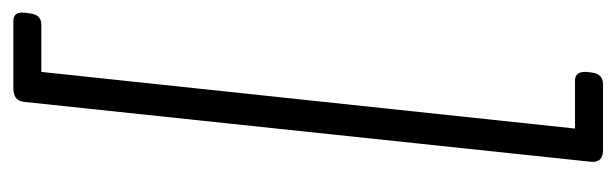

<svg xmlns="http://www.w3.org/2000/svg" viewBox="-370 -462 946 295"><g transform="rotate(90 103.5 -315.0)"><path d="M187 -768Q207 -768 205 -749L113 122Q111 138 92 138H-11Q-26 138 -24 121L-23 113Q-21 95 -6 95H67L154 -725H80Q66 -725 67 -743L68 -751Q70 -768 86 -768Z"/></g></svg>

Font: Asap Condensed Condensed ExtraLight
Style: Italic
Weight: 200
Width: 3
Italic angle: -6°
Designer: Pablo Cosgaya
Foundry: Omnibus-Type
Version: Version 3.001; ttfautohint (v1.8.4.7-5d5b)